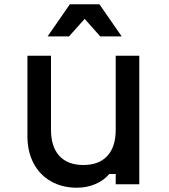

<svg xmlns="http://www.w3.org/2000/svg" viewBox="-20 -860 790 896"><path d="M630 0H520V-48H490Q465 -18 425 -1Q385 16 339 16Q270 16 217.5 -14Q165 -44 136.5 -98.5Q108 -153 108 -224V-600H218V-254Q218 -175 257 -132.5Q296 -90 369 -90Q442 -90 481 -132.5Q520 -175 520 -254V-600H630ZM306 -840H444L548 -690H448L342 -809H408L302 -690H202Z"/></svg>

Font: Martian Mono VF sWd Rg
Style: Regular
Weight: 400
Width: 6
Monospace: yes
Designer: Roman Shamin
Foundry: Evil Martians
Version: Version 1.100